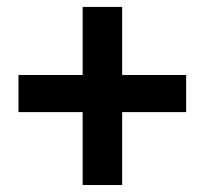

<svg xmlns="http://www.w3.org/2000/svg" viewBox="-20 -609 598 558"><path d="M521 -283.2H335V-71.3H220.2V-283.2H33.7V-391.1H220.2V-588.9H335V-391.1H521Z"/></svg>

Font: Mardoto Medium
Style: Regular
Weight: 500
Designer: Christian Robertson, Vahan Hovhannisyan
Foundry: Google
Version: Version 1.000